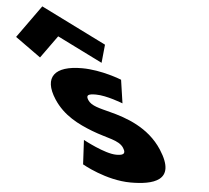

<svg xmlns="http://www.w3.org/2000/svg" viewBox="-421 -876 1033 951"><g transform="rotate(5 95.5 -400.5)"><path d="M-365.1 -654 -238.2 -563 -157.7 -675 67.8 -563 76.9 -654 -249 -816ZM-26.5 -528C-161.5 -528 -211.6 -468 -143.6 -363C-93.7 -286 -18.4 -250 51.1 -223C128.5 -193 186.4 -190 210.4 -153C232.4 -119 204.4 -116 179.4 -116C122.4 -116 14.1 -175 14.1 -175L20.5 -54C20.5 -54 139.2 15 263.2 15C368.2 15 490.7 -9 392.9 -160C324.9 -265 212.2 -303 130.6 -324C77.6 -338 36.4 -346 18.9 -373C3.4 -397 14.8 -404 53.8 -404C107.8 -404 188.5 -372 188.5 -372L171.4 -488C171.4 -488 72.5 -528 -26.5 -528Z"/></g></svg>

Font: Hussar
Style: BdOpOblSeven
Weight: 700
Foundry: Cannot Into Space Fonts
Version: Version 2.00